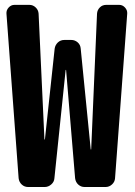

<svg xmlns="http://www.w3.org/2000/svg" viewBox="-20 -750 540 770"><path d="M458 -730.5Q471.7 -730.5 481.4 -719.7Q491.2 -709 490.2 -695.3L441.4 -35.2Q440.4 -20.5 429.2 -10.3Q418 0 403.3 0H319.3Q304.7 0 293.9 -9.8Q283.2 -19.5 281.2 -35.2L245.1 -468.8Q245.1 -469.7 244.1 -469.7Q243.2 -469.7 243.2 -468.8L198.2 -35.2Q197.3 -20.5 185.5 -10.3Q173.8 0 159.2 0H92.8Q78.1 0 67.4 -9.8Q56.6 -19.5 54.7 -35.2L5.9 -695.3Q4.9 -709 14.6 -719.7Q24.4 -730.5 38.1 -730.5H97.7Q112.3 -730.5 123 -720.2Q133.8 -710 134.8 -695.3L158.2 -191.4Q158.2 -190.4 159.2 -190.4Q160.2 -190.4 160.2 -191.4L199.2 -554.7Q201.2 -569.3 211.9 -579.6Q222.7 -589.8 238.3 -589.8H265.6Q280.3 -589.8 291.5 -580.1Q302.7 -570.3 303.7 -554.7L343.8 -151.4Q343.8 -150.4 344.7 -150.4Q345.7 -150.4 345.7 -151.4L369.1 -695.3Q370.1 -710 380.4 -720.2Q390.6 -730.5 406.2 -730.5Z"/></svg>

Font: Rounded-L Mgen+ 1mn bold
Style: Bold
Weight: 700
Designer: [Source Han Sans]
Ryoko NISHIZUKA  (kana & ideographs); Paul D. Hunt (Latin, Greek & Cyrillic); Wenlong ZHANG  (bopomofo
Version: Version 1.059.20150602